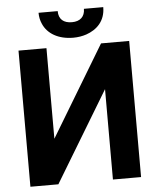

<svg xmlns="http://www.w3.org/2000/svg" viewBox="-59 -948 819 999"><g transform="rotate(-5 350.0 -449.0)"><path d="M490 -711 205 -238V-711H59V0H205L490 -472V0H637V-711ZM349 -834C306 -834 280 -855 280 -898H180C180 -877 184 -858 192 -840C215 -786 272 -753 349 -753C374 -753 397 -757 418 -764C473 -783 518 -825 518 -898H417C417 -857 392 -834 349 -834Z"/></g></svg>

Font: Asimov
Style: Regular
Weight: 500
Designer: Google
Version: Version 2.000980; 2014